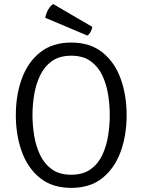

<svg xmlns="http://www.w3.org/2000/svg" viewBox="-20 -902 693 934"><path d="M138 -342Q138 -293.5 146.2 -242.5Q154.5 -191.5 175 -148.2Q195.5 -105 232.2 -78.5Q269 -52 326.5 -52Q384 -52 420.8 -78.5Q457.5 -105 477.8 -148.2Q498 -191.5 506 -242.5Q514 -293.5 514 -342Q514 -390.5 506 -441.2Q498 -492 477.8 -535Q457.5 -578 420.8 -604.5Q384 -631 326.5 -631Q269 -631 232.2 -604.5Q195.5 -578 175 -535Q154.5 -492 146.2 -441.2Q138 -390.5 138 -342ZM57 -342Q57 -439.5 86.2 -519.5Q115.5 -599.5 175.2 -647.2Q235 -695 326.5 -695Q418.5 -695 478.2 -647.2Q538 -599.5 567 -519.2Q596 -439 596 -342Q596 -244 566.8 -163.8Q537.5 -83.5 478 -35.8Q418.5 12 326.5 12Q234.5 12 174.8 -36Q115 -84 86 -164.5Q57 -245 57 -342ZM238.5 -882.5Q229.5 -877 221.5 -866.2Q213.5 -855.5 208 -842.2Q202.5 -829 200 -815.5L405 -729Q415.5 -736 421.2 -748.2Q427 -760.5 429.5 -771Z"/></svg>

Font: Signika Light Light
Style: Regular
Weight: 300
Version: Version 2.001